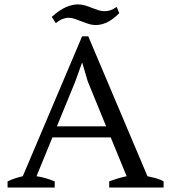

<svg xmlns="http://www.w3.org/2000/svg" viewBox="-20 -835 762 855"><path d="M473.1 -223.1H213.4L142.6 -50.3Q163.1 -47.4 183.1 -41.5Q203.1 -35.6 223.6 -27.3V0H13.7V-27.3Q30.8 -35.6 47.6 -41Q64.5 -46.4 81.5 -50.3L345.7 -673.3H373L636.7 -50.3Q655.3 -46.4 673.8 -41.5Q692.4 -36.6 708.5 -27.3V0H466.3V-27.3Q485.8 -34.7 505.4 -40.5Q524.9 -46.4 543.9 -50.3ZM233.4 -272.5H452.6L370.6 -473.1L346.7 -554.2H344.7L314.9 -471.2ZM511.2 -776.4Q481 -746.6 455.8 -735.1Q430.7 -723.6 407.2 -723.6Q389.6 -723.6 373.8 -728.8Q357.9 -733.9 343 -739.7Q328.1 -745.6 313.7 -750.7Q299.3 -755.9 284.7 -755.9Q272 -755.9 257.8 -750.2Q243.7 -744.6 228.5 -731.9L210.4 -759.8Q246.1 -791.5 274.4 -803.5Q302.7 -815.4 326.2 -815.4Q343.3 -815.4 358.6 -810.8Q374 -806.2 388.4 -800.3Q402.8 -794.4 417 -789.8Q431.2 -785.2 446.3 -785.2Q458.5 -785.2 471.4 -789.3Q484.4 -793.5 499.5 -804.2Z"/></svg>

Font: PT Astra Serif
Style: Regular
Weight: 400
Designer: A.Korolkova, I. Chaeva
Foundry: ParaType Ltd
Version: Version 1.002